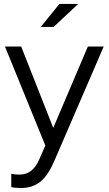

<svg xmlns="http://www.w3.org/2000/svg" viewBox="-20 -736 550 970"><path d="M186 -600H251L375 -716H280ZM84 214C164 214 212 175 254 78L504 -501H424L249 -90L87 -501H5L209 -1L179 68C156 121 124 146 79 146C61 146 50 145 37 142V209C48 212 65 214 84 214Z"/></svg>

Font: Red Hat Display
Style: Regular
Weight: 400
Designer: Pentagram, MCKL
Foundry: Pentagram, MCKL
Version: Version 1.023